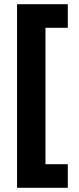

<svg xmlns="http://www.w3.org/2000/svg" viewBox="-20 -769 374 912"><path d="M61 123V-749H302V-637H196V11H302V123Z"/></svg>

Font: Cairo Play
Style: Bold
Weight: 700
Version: Version 3.119